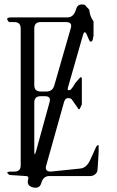

<svg xmlns="http://www.w3.org/2000/svg" viewBox="-20 -834 540 883"><path d="M390.6 -789.1Q392.6 -759.8 410.2 -735.4V-670.9L406.2 -649.4Q396.5 -634.8 389.6 -650.4L379.9 -672.9Q369.1 -699.2 361.3 -671.9L292 -429.7Q288.1 -413.1 305.7 -421.9L315.4 -434.6L326.2 -452.1L345.7 -474.6Q355.5 -485.4 356.4 -470.7V-457V-444.3V-393.6V-353.5L348.6 -336.9Q343.8 -325.2 337.9 -336.9L308.6 -378.9Q282.2 -391.6 274.4 -364.3L192.4 -72.3Q184.6 -44.9 213.9 -44.9L346.7 -58.6Q376 -60.5 392.6 -93.8L406.2 -123L422.9 -160.2Q435.5 -175.8 433.6 -155.3V-134.8L431.6 -99.6L429.7 -69.3L428.7 -56.6L426.8 -43.9Q416 -24.4 394.5 -24.4H207Q178.7 -24.4 169.9 7.8Q162.1 36.1 129.9 27.3Q101.6 19.5 109.4 -8.8Q114.3 -24.4 98.6 -24.4L23.4 -29.3Q1 -44.9 29.3 -44.9H45.9Q75.2 -44.9 75.2 -73.2V-703.1Q75.2 -732.4 45.9 -732.4H21.5Q1 -753.9 30.3 -753.9H290Q319.3 -753.9 330.1 -792Q337.9 -820.3 370.1 -811.5ZM167 -391.6Q137.7 -391.6 137.7 -362.3V-139.6Q137.7 -110.4 145.5 -137.7L208 -364.3Q215.8 -391.6 186.5 -391.6ZM167 -732.4Q137.7 -732.4 137.7 -703.1V-442.4Q137.7 -413.1 167 -413.1H192.4Q221.7 -413.1 229.5 -440.4L305.7 -705.1Q313.5 -732.4 284.2 -732.4Z"/></svg>

Font: B2 Hana
Style: Regular
Weight: 500
Version: 2020-08-05; (max)